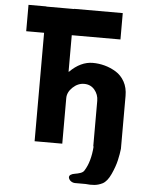

<svg xmlns="http://www.w3.org/2000/svg" viewBox="-61 -782 790 1037"><g transform="rotate(5 333.5 -263.5)"><path d="M148 -733V-732H298V-733H562V-590H298V-392H300Q359 -451 425 -451Q457 -451 489 -442.5Q521 -434 550.5 -416Q580 -398 598 -365.5Q616 -333 616 -289V-2Q613 26 605 61Q597 96 578 137.5Q559 179 534 192Q512 203 489.5 205Q467 207 442 204Q429 204 414 204Q399 204 386.5 204Q374 204 364 197.5Q354 191 350 179Q348 168 357 162Q366 156 380 154Q394 152 409 147Q424 142 430 132Q462 82 468 -2H466V-249Q466 -283 444.5 -308.5Q423 -334 388 -334Q354 -334 326 -307.5Q298 -281 298 -249V-2H148V-590H51V-733Z"/></g></svg>

Font: Hussar
Style: BoldWeb
Weight: 700
Foundry: Cannot Into Space Fonts
Version: Version 2.00